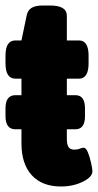

<svg xmlns="http://www.w3.org/2000/svg" viewBox="-20 -670 356 698"><path d="M202 8Q133 8 95.5 -33Q58 -74 58 -149V-200H36Q0 -200 0 -248V-276Q0 -324 36 -324H58V-384H36Q0 -384 0 -440V-468Q0 -523 36 -523H58L77 -614Q81 -633 95 -641.5Q109 -650 136 -650H162Q223 -650 223 -613V-523H267Q302 -523 302 -468V-440Q302 -384 267 -384H223V-324H254Q289 -324 289 -276V-248Q289 -200 254 -200H223V-165Q223 -145 229 -135.5Q235 -126 250 -126Q262 -126 270 -129.5Q278 -133 284 -133Q293 -133 300 -115Q307 -97 311.5 -76Q316 -55 316 -47Q316 -33 299.5 -20.5Q283 -8 257.5 0Q232 8 202 8Z"/></svg>

Font: Asap Semi Condensed ExtraBold
Style: Regular
Weight: 800
Width: 4
Designer: Pablo Cosgaya
Foundry: Omnibus-Type
Version: Version 3.001; ttfautohint (v1.8.4.7-5d5b)